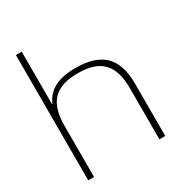

<svg xmlns="http://www.w3.org/2000/svg" viewBox="-168 -826 881 942"><g transform="rotate(-30 272.0 -355.0)"><path d="M59 -710V0H92V-291C92 -424 150 -481 277 -481C403 -481 462 -424 462 -291V0H495V-295C495 -444 426 -509 279 -509C184 -509 123 -479 94 -413H92V-710Z"/></g></svg>

Font: LT Wave Text Thin
Style: Regular
Weight: 100
Designer: Daniel Lyons
Version: Version 2.5 (Glyphs App)